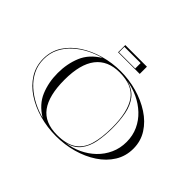

<svg xmlns="http://www.w3.org/2000/svg" viewBox="-173 -1188 1506 1506"><g transform="rotate(45 580.0 -435.0)"><path d="M460 -800V-880H700V-800ZM465 -805H645V-865H465ZM580 10Q483.5 10 394 -15Q304.5 -40 233.8 -86.8Q163 -133.5 121.5 -200.2Q80 -267 80 -350Q80 -433.5 122.5 -500Q165 -566.5 237 -613.2Q309 -660 398 -685Q487 -710 580 -710Q673 -710 762 -685Q851 -660 923 -613.2Q995 -566.5 1037.5 -500Q1080 -433.5 1080 -350Q1080 -267 1038.5 -200.2Q997 -133.5 926.2 -86.8Q855.5 -40 766 -15Q676.5 10 580 10ZM580 -697.5Q449.5 -697.5 382.2 -610.8Q315 -524 315 -350Q315 -176 378.5 -89.2Q442 -2.5 580 -2.5Q682 -2.5 739.8 -41Q797.5 -79.5 821.2 -156.8Q845 -234 845 -350Q845 -524 785.2 -610.8Q725.5 -697.5 580 -697.5ZM850 -350Q850 -266.5 836.5 -194.8Q823 -123 784.5 -73.5Q746 -24 670 -7Q737.5 -15 797.8 -43.2Q858 -71.5 904.8 -116.5Q951.5 -161.5 978.2 -220.8Q1005 -280 1005 -350Q1005 -420 978 -478.5Q951 -537 904 -581.2Q857 -625.5 796.8 -653.8Q736.5 -682 670 -692Q744.5 -672.5 783.2 -623.5Q822 -574.5 836 -504Q850 -433.5 850 -350ZM240 -350Q240 -453 276 -539.5Q312 -626 405 -682Q346 -667 289.2 -638Q232.5 -609 186.2 -567.2Q140 -525.5 112.5 -471Q85 -416.5 85 -350Q85 -283.5 112.5 -229Q140 -174.5 186.2 -132.8Q232.5 -91 289.2 -62Q346 -33 405 -18Q312 -74.5 276 -161Q240 -247.5 240 -350Z"/></g></svg>

Font: Engraving Unshaded CC
Style: Bold
Weight: 700
Designer: indestructible type*
Foundry: Cowboy Collective
Version: Version 1.000